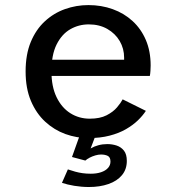

<svg xmlns="http://www.w3.org/2000/svg" viewBox="-20 -532 690 755"><path d="M327.9 11Q281.4 11 237.2 -4.9Q193.1 -20.9 157.8 -53.4Q122.5 -85.9 101.6 -135.2Q80.7 -184.5 80.7 -251Q80.7 -317.8 101 -366.9Q121.3 -415.9 156.2 -448.1Q191.1 -480.4 235.4 -496.2Q279.8 -512 327.6 -512Q379 -512 423.4 -495.9Q467.9 -479.9 501.2 -449.3Q534.6 -418.8 553.5 -374.8Q572.4 -330.7 572.4 -274.5Q572.4 -265.2 571.6 -253.5Q570.9 -241.9 569.2 -233.4H156.3V-297.1H468.1Q468.1 -299.9 468.1 -301.1Q468.1 -302.4 468.1 -305.1Q468.1 -340.8 450.8 -370.5Q433.4 -400.2 402 -418.2Q370.7 -436.1 329 -436.1Q289.6 -436.1 256.2 -416.9Q222.8 -397.6 202.5 -356.9Q182.3 -316.2 182.3 -251.6Q182.3 -191.6 202.3 -150.1Q222.4 -108.5 256.5 -86.9Q290.6 -65.3 333 -65.3Q373.1 -65.3 399.2 -78.7Q425.2 -92.1 440.2 -109.9Q455.3 -127.7 462.4 -141.3L553.6 -96.1Q541.6 -77.5 522.2 -58.7Q502.7 -39.9 475.2 -24Q447.7 -8.1 411 1.4Q374.3 11 327.9 11ZM329.3 203.4Q314.4 203.4 300 202.1Q285.6 200.9 271.9 198.6Q258.2 196.3 246.1 193.4Q233.9 190.4 223.6 187L246.9 134.1Q261.7 139.2 275.7 143Q289.7 146.9 304.7 149Q319.7 151.1 336.9 151.1Q360 151.1 377.4 145.2Q394.9 139.4 404.6 128.5Q414.4 117.7 414.4 103.4Q414.4 86.4 403.8 81Q393.1 75.6 377.1 75.6Q366.6 75.6 354.8 79.1Q342.9 82.6 332.5 88Q322.1 93.4 315.6 99.4L263.1 85.4L293.6 0H356L326.8 77.1L319.9 66.9Q325.7 58.1 338 50.9Q350.2 43.6 366.9 39.1Q383.5 34.6 401.9 34.6Q421.4 34.6 438.9 40.4Q456.4 46.3 467.6 60.6Q478.7 74.9 478.7 100.6Q478.7 133.9 459.5 156.9Q440.4 179.9 406.6 191.6Q372.9 203.4 329.3 203.4Z"/></svg>

Font: Trispace Thin
Style: Regular
Weight: 100
Designer: Tyler Finck
Foundry: Etcetera Type Company
Version: Version 1.210